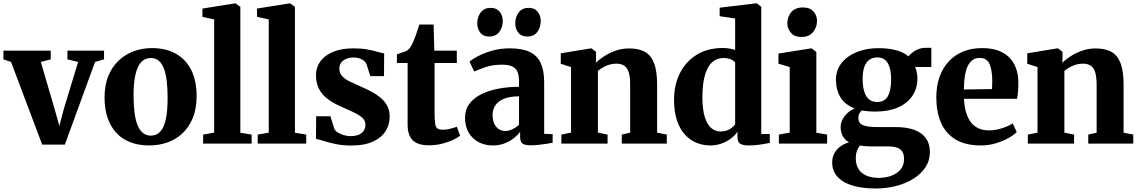

<svg xmlns="http://www.w3.org/2000/svg" viewBox="-29 -839 6654 1122"><path d="M217.5 6 35.5 -477 -9 -492V-543H267.5V-492L209.5 -477L290.5 -200.5L318 -103L343 -199L427.5 -477L365 -492V-543H579V-492L526.5 -477L350 6Z M582 -268Q582 -342 604.5 -396.2Q627 -450.5 666 -486.5Q705 -522.5 754.5 -540.2Q804 -558 859 -558Q941 -558 999.5 -524.8Q1058 -491.5 1089 -429Q1120 -366.5 1120 -278.5Q1120 -203.5 1097.5 -149Q1075 -94.5 1036.2 -58.8Q997.5 -23 947.8 -6Q898 11 843 11Q782 11 733.5 -7.5Q685 -26 651.2 -62.2Q617.5 -98.5 599.8 -150.2Q582 -202 582 -268ZM853 -46.5Q886 -46.5 907.5 -69.8Q929 -93 939.8 -141.5Q950.5 -190 950.5 -265.5Q950.5 -320.5 945.5 -364Q940.5 -407.5 929 -438Q917.5 -468.5 898.5 -484.2Q879.5 -500 851.5 -500Q819 -500 796.8 -476.8Q774.5 -453.5 763 -405.2Q751.5 -357 751.5 -280.5Q751.5 -225.5 757 -182Q762.5 -138.5 774.5 -108.5Q786.5 -78.5 805.8 -62.5Q825 -46.5 853 -46.5Z M1222.5 -64V-725.5L1154 -740.5V-789L1342 -819H1348L1375.5 -799V-63.5L1441.5 -52.5V0H1158V-52.5Z M1541.5 -64V-725.5L1473 -740.5V-789L1661 -819H1667L1694.5 -799V-63.5L1760.5 -52.5V0H1477V-52.5Z M2023 11.5Q1975 11.5 1935 3.2Q1895 -5 1865 -14.5Q1835 -24 1817.5 -27.5L1818.5 -159.5H1902L1925 -85.5Q1930.5 -74 1945.8 -64.5Q1961 -55 1980.5 -49.2Q2000 -43.5 2018 -43.5Q2048.5 -43.5 2068 -52Q2087.5 -60.5 2097 -75.8Q2106.5 -91 2106.5 -109.5Q2106.5 -135 2087 -152Q2067.5 -169 2033.8 -184.5Q2000 -200 1955.5 -220Q1914.5 -238.5 1883.2 -262.5Q1852 -286.5 1834.8 -320.2Q1817.5 -354 1817.5 -400Q1817.5 -445.5 1843.2 -480.8Q1869 -516 1918 -536.2Q1967 -556.5 2035 -556.5Q2083.5 -556.5 2118 -550Q2152.5 -543.5 2176.2 -536.5Q2200 -529.5 2216 -527L2215 -394H2135L2112.5 -465Q2108 -476 2097.2 -484.5Q2086.5 -493 2071.2 -498Q2056 -503 2038 -503Q2013 -503 1994 -495Q1975 -487 1964.5 -472.8Q1954 -458.5 1954 -438.5Q1954 -410.5 1971.8 -392.5Q1989.5 -374.5 2018.5 -361Q2047.5 -347.5 2080 -333Q2111 -319.5 2141 -303.8Q2171 -288 2195.2 -267.8Q2219.5 -247.5 2233.8 -220.5Q2248 -193.5 2248 -156.5Q2248 -110.5 2224.2 -72.5Q2200.5 -34.5 2150.5 -11.5Q2100.5 11.5 2023 11.5Z M2477 10Q2413.5 10 2383.2 -19Q2353 -48 2353 -111.5V-471H2290.5V-521.5Q2302 -526 2314.2 -529.8Q2326.5 -533.5 2337 -537.5Q2347.5 -541.5 2354.5 -547Q2362 -553.5 2367.8 -561.2Q2373.5 -569 2378.2 -578.5Q2383 -588 2387.5 -599.5Q2393 -611.5 2399 -628Q2405 -644.5 2410.8 -662.5Q2416.5 -680.5 2421.5 -695.5H2505L2509 -543H2640.5V-471H2510.5V-185.5Q2510.5 -137.5 2514.2 -115.2Q2518 -93 2528.8 -87Q2539.5 -81 2559.5 -81Q2581 -81 2603.2 -86.8Q2625.5 -92.5 2640.5 -98.5L2660 -46Q2643 -32.5 2615 -19.8Q2587 -7 2551.8 1.5Q2516.5 10 2477 10Z M2850.5 11Q2805.5 11 2768.8 -8Q2732 -27 2710.2 -63.5Q2688.5 -100 2688.5 -151.5Q2688.5 -198 2713.8 -232Q2739 -266 2782.8 -288Q2826.5 -310 2883.5 -320.8Q2940.5 -331.5 3004 -332V-363Q3004 -396.5 2995.5 -418Q2987 -439.5 2965.5 -450.2Q2944 -461 2904.5 -461Q2849.5 -461 2807.8 -446.5Q2766 -432 2742.5 -421L2714.5 -479Q2728 -491 2761.5 -509.2Q2795 -527.5 2843.5 -542Q2892 -556.5 2950.5 -556.5Q3023.5 -556.5 3067.5 -535Q3111.5 -513.5 3131.2 -469.8Q3151 -426 3151 -358.5V-57L3200.5 -55V-5Q3189 -2.5 3167.5 1Q3146 4.5 3120.8 7.2Q3095.5 10 3074 10Q3038 10 3024.2 0Q3010.5 -10 3010.5 -40.5V-69.5Q2999 -52.5 2976.5 -33.8Q2954 -15 2922.2 -2Q2890.5 11 2850.5 11ZM2924.5 -73.5Q2943 -73.5 2965.8 -84Q2988.5 -94.5 3004 -110.5V-276Q2949 -276 2914.8 -261.2Q2880.5 -246.5 2865 -222.2Q2849.5 -198 2849.5 -168.5Q2849.5 -138.5 2859 -117.2Q2868.5 -96 2885.2 -84.8Q2902 -73.5 2924.5 -73.5ZM2829.5 -625.5Q2795 -625.5 2777.5 -648.5Q2760 -671.5 2760 -702Q2760 -739.5 2780 -766.2Q2800 -793 2838 -793H2839Q2873.5 -793 2891.2 -770.2Q2909 -747.5 2909 -716.5Q2909 -680 2889 -652.8Q2869 -625.5 2830.5 -625.5ZM3052 -625.5Q3017.5 -625.5 2999.8 -648.5Q2982 -671.5 2982 -702Q2982 -739.5 3002 -766.2Q3022 -793 3060.5 -793H3061Q3095.5 -793 3113.2 -770.2Q3131 -747.5 3131 -716.5Q3131 -680 3111.2 -652.8Q3091.5 -625.5 3053 -625.5Z M3308 -64V-447L3248 -466.5V-527.5L3421.5 -556H3428.5L3454 -536V-498.5L3453 -472Q3473.5 -492.5 3503.8 -511.8Q3534 -531 3570.8 -543.5Q3607.5 -556 3648 -556Q3705.5 -556 3741.2 -535Q3777 -514 3794 -467.8Q3811 -421.5 3811 -345V-63.5L3867.5 -53V0H3604.5V-52.5L3653.5 -63.5V-342Q3653.5 -387 3645.8 -414.2Q3638 -441.5 3620.2 -454.2Q3602.5 -467 3572.5 -467Q3549.5 -467 3529.5 -460.5Q3509.5 -454 3493.2 -444.2Q3477 -434.5 3465 -425V-64L3521.5 -52.5V0H3251.5V-52.5Z M4122 11Q4079 11 4040.8 -4.8Q4002.5 -20.5 3973 -53Q3943.5 -85.5 3926.8 -136Q3910 -186.5 3910 -256Q3910 -342.5 3944 -410.8Q3978 -479 4042 -518.8Q4106 -558.5 4196 -558.5Q4216.5 -558.5 4235 -555.2Q4253.5 -552 4267 -547V-731L4176.5 -744.5V-794L4384.5 -819H4394.5L4419.5 -799V-56H4469.5V-4Q4449 0.5 4413.8 5.8Q4378.5 11 4345.5 11Q4315 11 4297.8 1.8Q4280.5 -7.5 4280.5 -40.5V-70Q4266.5 -47.5 4242.2 -29.2Q4218 -11 4187 0Q4156 11 4122 11ZM4181.5 -70.5Q4202.5 -70.5 4219.2 -76.8Q4236 -83 4248 -92.8Q4260 -102.5 4267 -112V-473.5Q4260 -485 4240.8 -492.5Q4221.5 -500 4198.5 -500Q4162.5 -500 4135 -477.5Q4107.5 -455 4092 -405.5Q4076.5 -356 4075.5 -274.5Q4075.5 -200.5 4089.5 -155.5Q4103.5 -110.5 4127.5 -90.5Q4151.5 -70.5 4181.5 -70.5Z M4522.5 0V-52.5L4586 -64V-447L4520 -467V-526L4708.5 -556H4714.5L4741.5 -535.5V-63.5L4804.5 -52.5V0ZM4653.5 -623Q4613.5 -623 4592.8 -647.8Q4572 -672.5 4572 -703Q4572 -741.5 4595.2 -768.5Q4618.5 -795.5 4663 -795.5H4664Q4704 -795.5 4724.8 -772Q4745.5 -748.5 4745.5 -717Q4745.5 -679.5 4722.2 -651.2Q4699 -623 4654.5 -623Z M5088.5 262.5Q5032 262.5 4985.2 253.2Q4938.5 244 4904.8 225.2Q4871 206.5 4852.5 177.8Q4834 149 4834 110.5Q4834 80 4846.8 56.5Q4859.5 33 4882 16.8Q4904.5 0.5 4932.5 -7.5Q4907 -22.5 4895.2 -45Q4883.5 -67.5 4883.5 -96Q4883.5 -118.5 4893.8 -139.5Q4904 -160.5 4922.2 -177.5Q4940.5 -194.5 4965.5 -205.5Q4907 -228 4881.5 -271.8Q4856 -315.5 4856 -372Q4856 -430 4889.8 -471.8Q4923.5 -513.5 4979.8 -535.5Q5036 -557.5 5102.5 -557.5Q5164 -557.5 5208 -545.5Q5252 -533.5 5280.5 -509.5Q5292 -526.5 5319.2 -543Q5346.5 -559.5 5381 -559.5H5413.5V-447.5H5318Q5322.5 -439.5 5325.5 -428.5Q5328.5 -417.5 5330.2 -405.2Q5332 -393 5332 -381Q5332 -322 5302.5 -278.5Q5273 -235 5218.2 -211Q5163.5 -187 5088 -187Q5066 -187 5045 -188.8Q5024 -190.5 5007 -193.5Q4997 -184.5 4992 -174.2Q4987 -164 4987 -150Q4987 -120.5 5011.8 -108.5Q5036.5 -96.5 5097 -96.5H5203.5Q5269.5 -96.5 5314.2 -80Q5359 -63.5 5382 -31Q5405 1.5 5405 49.5Q5405 99 5379 138.5Q5353 178 5308.2 205.8Q5263.5 233.5 5206.8 248Q5150 262.5 5088.5 262.5ZM5105.5 200.5Q5144.5 200.5 5178.2 188.5Q5212 176.5 5233 152.2Q5254 128 5254 90.5Q5254 65 5244.8 48.5Q5235.5 32 5214.2 24.2Q5193 16.5 5156.5 16.5H5051.5Q5036.5 16.5 5022.2 14.8Q5008 13 4996.5 11Q4986.5 23.5 4979.2 41.8Q4972 60 4972 86.5Q4972 122.5 4987.5 148Q5003 173.5 5032.8 186.8Q5062.5 200 5105.5 200.5ZM5096.5 -243Q5140.5 -243 5159.5 -277Q5178.5 -311 5178.5 -373.5Q5178.5 -416 5169.8 -445Q5161 -474 5143.2 -488.8Q5125.5 -503.5 5098 -503.5Q5070 -503.5 5050.8 -489.5Q5031.5 -475.5 5021.8 -447.5Q5012 -419.5 5012 -377Q5012 -336.5 5020.8 -306.2Q5029.5 -276 5048 -259.5Q5066.5 -243 5096.5 -243Z M5703.5 11Q5612 11 5554.2 -24.5Q5496.5 -60 5469.5 -123.2Q5442.5 -186.5 5442.5 -269.5Q5442.5 -337.5 5462 -391Q5481.5 -444.5 5516.8 -481.8Q5552 -519 5601 -538.5Q5650 -558 5709.5 -558Q5811.5 -558 5865.8 -506.2Q5920 -454.5 5922 -360.5Q5922 -327 5920 -302.8Q5918 -278.5 5914 -261.5H5604.5Q5606.5 -216 5616.8 -181.5Q5627 -147 5645.2 -123.8Q5663.5 -100.5 5689.8 -88.8Q5716 -77 5750.5 -77Q5788 -77 5827.5 -90Q5867 -103 5889 -118L5912.5 -67.5Q5897 -51 5865 -32.8Q5833 -14.5 5791 -1.8Q5749 11 5703.5 11ZM5603.5 -316 5768 -318.5Q5768.5 -330.5 5769 -342Q5769.5 -353.5 5769.5 -365.5Q5769.5 -428.5 5753.8 -464.5Q5738 -500.5 5696 -500.5Q5676.5 -500.5 5660.2 -491.8Q5644 -483 5631.2 -462.2Q5618.5 -441.5 5611.5 -406Q5604.5 -370.5 5603.5 -316Z M6034 -64V-447L5974 -466.5V-527.5L6147.5 -556H6154.5L6180 -536V-498.5L6179 -472Q6199.5 -492.5 6229.8 -511.8Q6260 -531 6296.8 -543.5Q6333.5 -556 6374 -556Q6431.5 -556 6467.2 -535Q6503 -514 6520 -467.8Q6537 -421.5 6537 -345V-63.5L6593.5 -53V0H6330.5V-52.5L6379.5 -63.5V-342Q6379.5 -387 6371.8 -414.2Q6364 -441.5 6346.2 -454.2Q6328.5 -467 6298.5 -467Q6275.5 -467 6255.5 -460.5Q6235.5 -454 6219.2 -444.2Q6203 -434.5 6191 -425V-64L6247.5 -52.5V0H5977.5V-52.5Z"/></svg>

Font: Merriweather 48pt ExtraBold
Style: Regular
Weight: 800
Version: Version 2.100